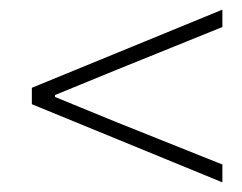

<svg xmlns="http://www.w3.org/2000/svg" viewBox="-20 -529 501 398"><path d="M441 -151V-188L216 -278L94 -328V-332L216 -382L441 -473V-509L46 -347V-313Z"/></svg>

Font: Source Sans Pro Light
Style: Italic
Weight: 300
Italic angle: -11°
Designer: Paul D. Hunt
Foundry: Adobe Systems Incorporated
Version: Version 3.006;hotconv 1.0.111;makeotfexe 2.5.65597